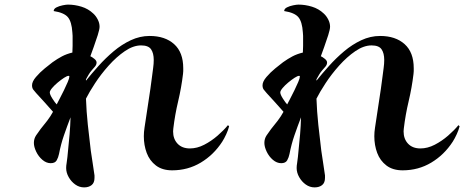

<svg xmlns="http://www.w3.org/2000/svg" viewBox="-20 -785 2040 833"><path d="M281 -453Q281 -456 278 -456Q271 -456 258 -447.5Q245 -439 230.5 -427Q216 -415 206 -403Q196 -391 196 -384Q196 -375 207.5 -357Q219 -339 226 -332Q230 -340 239 -357Q248 -374 257.5 -393.5Q267 -413 274 -429.5Q281 -446 281 -453ZM974 -237Q970 -221 961.5 -202.5Q953 -184 944 -170Q907 -113 851 -79.5Q795 -46 727 -46Q684 -46 656.5 -67Q629 -88 616.5 -121.5Q604 -155 604 -194Q604 -212 607 -231Q615 -287 624 -343.5Q633 -400 640 -456Q642 -473 644.5 -490.5Q647 -508 647 -525Q647 -554 635.5 -571Q624 -588 592 -588Q558 -588 521.5 -563Q485 -538 451.5 -500.5Q418 -463 392.5 -424Q367 -385 353 -357Q355 -301 361 -244Q367 -187 374 -131Q378 -105 382 -78Q386 -51 390 -24Q390 -22 390 -18.5Q390 -15 390 -13Q390 8 377.5 18Q365 28 345 28Q324 28 306.5 15.5Q289 3 278 -16.5Q267 -36 267 -56Q267 -61 267.5 -66.5Q268 -72 269 -77Q271 -91 272.5 -104Q274 -117 275 -130Q279 -167 282 -203Q285 -239 286 -276Q271 -237 257.5 -198Q244 -159 236 -117Q233 -102 226 -89.5Q219 -77 200 -77Q181 -77 164 -91.5Q147 -106 137 -127Q127 -148 127 -165Q127 -183 136.5 -197.5Q146 -212 156 -225Q171 -243 185 -261.5Q199 -280 210 -300Q192 -320 174 -340.5Q156 -361 137 -381Q130 -389 124.5 -396Q119 -403 119 -415Q119 -431 136 -451Q153 -471 174.5 -488.5Q196 -506 208 -515Q229 -530 249 -540.5Q269 -551 294 -557Q295 -571 295 -586Q295 -601 295 -615Q295 -622 295 -629.5Q295 -637 294 -644Q291 -691 274.5 -710.5Q258 -730 213 -737Q213 -747 225 -753Q237 -759 252 -762Q267 -765 275 -765Q304 -765 333.5 -756Q363 -747 385 -726Q396 -716 404 -700.5Q412 -685 412 -669Q412 -658 404 -632.5Q396 -607 386.5 -581Q377 -555 372 -541Q379 -538 389 -530Q399 -522 399 -514Q399 -504 391.5 -495.5Q384 -487 378 -480Q371 -472 365 -462Q359 -452 353 -441V-435Q377 -465 407.5 -499Q438 -533 473 -562.5Q508 -592 547.5 -610.5Q587 -629 629 -629Q696 -629 735.5 -593.5Q775 -558 775 -489Q775 -483 775 -476.5Q775 -470 774 -464Q767 -405 753 -346Q739 -287 732 -228Q732 -225 731.5 -222Q731 -219 731 -215Q731 -182 750.5 -161.5Q770 -141 804 -141Q835 -141 866 -157Q897 -173 924 -196.5Q951 -220 969 -242Z M1281 -453Q1281 -456 1278 -456Q1271 -456 1258 -447.5Q1245 -439 1230.5 -427Q1216 -415 1206 -403Q1196 -391 1196 -384Q1196 -375 1207.5 -357Q1219 -339 1226 -332Q1230 -340 1239 -357Q1248 -374 1257.5 -393.5Q1267 -413 1274 -429.5Q1281 -446 1281 -453ZM1974 -237Q1970 -221 1961.5 -202.5Q1953 -184 1944 -170Q1907 -113 1851 -79.5Q1795 -46 1727 -46Q1684 -46 1656.5 -67Q1629 -88 1616.5 -121.5Q1604 -155 1604 -194Q1604 -212 1607 -231Q1615 -287 1624 -343.5Q1633 -400 1640 -456Q1642 -473 1644.5 -490.5Q1647 -508 1647 -525Q1647 -554 1635.5 -571Q1624 -588 1592 -588Q1558 -588 1521.5 -563Q1485 -538 1451.5 -500.5Q1418 -463 1392.5 -424Q1367 -385 1353 -357Q1355 -301 1361 -244Q1367 -187 1374 -131Q1378 -105 1382 -78Q1386 -51 1390 -24Q1390 -22 1390 -18.5Q1390 -15 1390 -13Q1390 8 1377.5 18Q1365 28 1345 28Q1324 28 1306.5 15.5Q1289 3 1278 -16.5Q1267 -36 1267 -56Q1267 -61 1267.5 -66.5Q1268 -72 1269 -77Q1271 -91 1272.5 -104Q1274 -117 1275 -130Q1279 -167 1282 -203Q1285 -239 1286 -276Q1271 -237 1257.5 -198Q1244 -159 1236 -117Q1233 -102 1226 -89.5Q1219 -77 1200 -77Q1181 -77 1164 -91.5Q1147 -106 1137 -127Q1127 -148 1127 -165Q1127 -183 1136.5 -197.5Q1146 -212 1156 -225Q1171 -243 1185 -261.5Q1199 -280 1210 -300Q1192 -320 1174 -340.5Q1156 -361 1137 -381Q1130 -389 1124.5 -396Q1119 -403 1119 -415Q1119 -431 1136 -451Q1153 -471 1174.5 -488.5Q1196 -506 1208 -515Q1229 -530 1249 -540.5Q1269 -551 1294 -557Q1295 -571 1295 -586Q1295 -601 1295 -615Q1295 -622 1295 -629.5Q1295 -637 1294 -644Q1291 -691 1274.5 -710.5Q1258 -730 1213 -737Q1213 -747 1225 -753Q1237 -759 1252 -762Q1267 -765 1275 -765Q1304 -765 1333.5 -756Q1363 -747 1385 -726Q1396 -716 1404 -700.5Q1412 -685 1412 -669Q1412 -658 1404 -632.5Q1396 -607 1386.5 -581Q1377 -555 1372 -541Q1379 -538 1389 -530Q1399 -522 1399 -514Q1399 -504 1391.5 -495.5Q1384 -487 1378 -480Q1371 -472 1365 -462Q1359 -452 1353 -441V-435Q1377 -465 1407.5 -499Q1438 -533 1473 -562.5Q1508 -592 1547.5 -610.5Q1587 -629 1629 -629Q1696 -629 1735.5 -593.5Q1775 -558 1775 -489Q1775 -483 1775 -476.5Q1775 -470 1774 -464Q1767 -405 1753 -346Q1739 -287 1732 -228Q1732 -225 1731.5 -222Q1731 -219 1731 -215Q1731 -182 1750.5 -161.5Q1770 -141 1804 -141Q1835 -141 1866 -157Q1897 -173 1924 -196.5Q1951 -220 1969 -242Z"/></svg>

Font: Kaisei Tokumin
Style: Bold
Weight: 700
Designer: Font-Kai, 金井和夫
Foundry: KAZUO KANAI
Version: Version 5.003